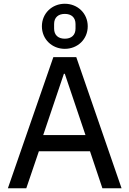

<svg xmlns="http://www.w3.org/2000/svg" viewBox="-20 -1002 689 1022"><path d="M325 -742C393 -742 447 -793 447 -862C447 -931 393 -982 325 -982C257 -982 203 -931 203 -862C203 -793 257 -742 325 -742ZM325 -796C290 -796 268 -815 268 -850V-874C268 -909 290 -928 325 -928C360 -928 382 -909 382 -874V-850C382 -815 360 -796 325 -796ZM627 0 386 -698H264L22 0H120L187 -197H459L525 0ZM435 -283H210L320 -609H325Z"/></svg>

Font: IBM Plex Devanagari Text
Style: Regular
Weight: 450
Designer: Mike Abbink, Paul van der Laan, Pieter van Rosmalen, Erin McLaughlin
Foundry: Bold Monday
Version: Version 1.0